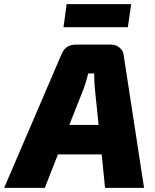

<svg xmlns="http://www.w3.org/2000/svg" viewBox="-65 -905 749 925"><path d="M551 -774H241L256 -885H567ZM425 -161H214L151 0H-45L232 -645Q251 -690 299 -690H471Q494 -690 511.5 -675Q529 -660 531 -638L629 0H441ZM410 -303 392 -479Q389 -503 389 -551H360Q351 -514 339 -480L269 -303Z"/></svg>

Font: Ezarion Extra Bold
Style: Italic
Weight: 800
Italic angle: -8°
Designer: Natanael Gama
Version: Version 1.001;PS 001.001;hotconv 1.0.70;makeotf.lib2.5.58329